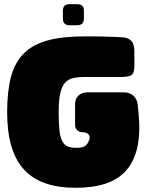

<svg xmlns="http://www.w3.org/2000/svg" viewBox="-20 -883 697 913"><path d="M635 -385Q632 -412 614 -428Q596 -444 569 -444H397Q369 -444 352.5 -428Q336 -412 337 -384V-292Q336 -275 346.5 -264.5Q357 -254 374 -254Q392 -254 401 -243.5Q410 -233 404 -217Q400 -206 394.5 -198.5Q389 -191 381.5 -187Q374 -183 364.5 -181.5Q355 -180 344 -180Q318 -180 301.5 -187Q285 -194 275.5 -213Q266 -232 262.5 -265Q259 -298 259 -350Q259 -404 266 -437Q273 -470 288 -488Q303 -506 327 -511.5Q351 -517 386 -517Q397 -517 422 -517Q447 -517 473.5 -517Q500 -517 524 -517Q548 -517 559 -517Q592 -517 605.5 -526.5Q619 -536 619 -568V-638Q619 -672 605 -688Q591 -704 559 -706Q540 -707 511 -708Q482 -709 454.5 -709.5Q427 -710 406 -710Q385 -710 382 -710Q276 -710 205.5 -690.5Q135 -671 92.5 -628Q50 -585 32 -516.5Q14 -448 14 -350Q14 -258 33.5 -190Q53 -122 93.5 -77.5Q134 -33 195.5 -11.5Q257 10 341 10Q422 10 482.5 -10Q543 -30 580.5 -73Q618 -116 633 -182.5Q648 -249 639 -342Q639 -347 637 -363Q635 -379 635 -385ZM347 -763Q363 -763 371 -771Q379 -779 379 -795V-832Q379 -848 371 -855.5Q363 -863 347 -863H310Q295 -863 287 -855.5Q279 -848 279 -832V-795Q279 -779 287 -771Q295 -763 310 -763Z"/></svg>

Font: Bolota
Style: Bold
Weight: 240
Designer: Gabriel Pang
Version: Version 1.000